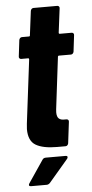

<svg xmlns="http://www.w3.org/2000/svg" viewBox="-56 -675 419 877"><g transform="rotate(-5 153.0 -237.0)"><path d="M284 -415H229Q227 -415 225.5 -413.5Q224 -412 224 -410L195 -172Q194 -167 194 -158Q194 -137 203.5 -129Q213 -121 231 -122H238Q243 -122 246 -118.5Q249 -115 248 -110L236 -12Q235 -7 231.5 -3.5Q228 0 223 0H184Q120 0 87 -19.5Q54 -39 54 -93Q54 -100 56 -118L92 -410Q92 -415 88 -415H56Q51 -415 48 -418.5Q45 -422 46 -427L55 -502Q56 -507 59.5 -510.5Q63 -514 68 -514H100Q105 -514 105 -519L119 -630Q120 -635 123.5 -638.5Q127 -642 132 -642H241Q246 -642 249 -638.5Q252 -635 251 -630L237 -519Q237 -514 242 -514H296Q301 -514 304 -510.5Q307 -507 306 -502L297 -427Q296 -422 292.5 -418.5Q289 -415 284 -415ZM41 162Q41 158 44 154L113 52Q118 44 129 44H219Q228 44 228 50Q228 55 224 59L137 161Q130 168 122 168H51Q41 168 41 162Z"/></g></svg>

Font: Barlow Condensed
Style: Bold Italic
Weight: 700
Width: 3
Italic angle: -7°
Designer: Jeremy Tribby
Foundry: Tribby Type
Version: Version 1.408